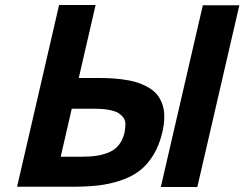

<svg xmlns="http://www.w3.org/2000/svg" viewBox="-20 -743 971 763"><path d="M346.2 -311H265.1L221.2 -120.1H301.8Q338.4 -120.1 365.2 -124.3Q392.1 -128.4 415.3 -138.7Q438.5 -148.9 453.4 -168.5Q468.3 -188 475.1 -216.8Q478.5 -236.3 478.3 -251Q478 -265.6 470 -276.1Q461.9 -286.6 451.7 -293.2Q441.4 -299.8 424.3 -304Q407.2 -308.1 388.9 -309.6Q370.6 -311 346.2 -311ZM625 -216.8Q612.8 -164.6 588.6 -125.7Q564.5 -86.9 533 -63.2Q501.5 -39.6 458.3 -25.4Q415 -11.2 371.1 -6.1Q327.1 -1 272 -1H47.9L214.8 -723.1H359.9L293 -433.1H372.1Q406.2 -433.1 435.1 -430.9Q463.9 -428.7 491.2 -423.6Q518.6 -418.5 540 -409.9Q561.5 -401.4 579.3 -389.4Q597.2 -377.4 608.9 -360.8Q620.6 -344.2 627 -323.2Q633.3 -302.2 632.8 -275.4Q632.3 -248.5 625 -216.8ZM764.2 0H619.1L786.1 -722.2H931.2Z"/></svg>

Font: Perun
Style: Bold Italic
Weight: 700
Italic angle: -12°
Foundry: Copyright (c) Stefan Peev, Context Ltd, 2016
Version: Version 001.000